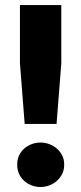

<svg xmlns="http://www.w3.org/2000/svg" viewBox="-20 -720 319 753"><path d="M76.8 -234H201.8L220.4 -472V-700H58.2V-472ZM138.8 13.4Q157.6 13.4 174.5 6.7Q191.4 0 204 -11.5Q216.6 -23 224.1 -38.5Q231.6 -54 231.6 -71.6V-77.6Q231.6 -94.6 224.1 -109.9Q216.6 -125.2 204 -136.4Q191.4 -147.6 174.5 -154.3Q157.6 -161 138.8 -161Q120 -161 103.1 -154.3Q86.2 -147.6 73.9 -136.4Q61.6 -125.2 54.6 -109.9Q47.6 -94.6 47.6 -77.6V-71.6Q47.6 -54 54.6 -38.5Q61.6 -23 73.9 -11.5Q86.2 0 103.1 6.7Q120 13.4 138.8 13.4Z"/></svg>

Font: Fixel Variable
Style: Regular
Weight: 100
Width: 3
Designer: AlfaBravo + MacPaw
Foundry: Kyrylo Tkachov, Marchela Mozhyna, Serhii Makarenko, Maria Weinstein, Zakhar Kryvoshyya
Version: Version 1.211